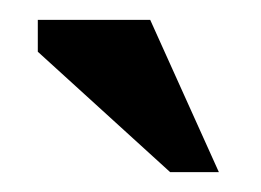

<svg xmlns="http://www.w3.org/2000/svg" viewBox="-20 -694 262 193"><path d="M200 -521H151L18 -642V-674H131Z"/></svg>

Font: STIX Two Text
Style: Bold
Weight: 700
Designer: Ross Mills, John Hudson & Paul Hanslow, Tiro Typeworks Ltd; with prior portions MicroPress Inc., and Coen Hoffman.
Foundry: Tiro Typeworks Ltd
Version: Version 2.13 b171